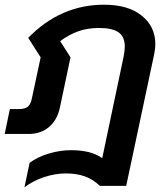

<svg xmlns="http://www.w3.org/2000/svg" viewBox="-30 -570 714 817"><path d="M96 123Q129 98 177.5 83.5Q226 69 272 69Q358 69 405 103L496 -329Q501 -356 501 -372Q501 -413 475 -432Q449 -451 391 -451Q343 -451 303.5 -437Q264 -423 226 -395L270 -326L225 -113Q214 -60 179 -30Q144 0 92 0H-10L12 -106H51Q77 -106 89 -116.5Q101 -127 106 -153L143 -326L90 -409Q228 -550 413 -550Q515 -550 573 -503.5Q631 -457 631 -382Q631 -364 626 -339L507 221H395Q366 193 331 180.5Q296 168 251 168Q205 168 158 183.5Q111 199 74 227Z"/></svg>

Font: Prompt Medium
Style: Italic
Weight: 500
Italic angle: -12°
Designer: Katatrad Team
Foundry: CadsonDemak
Version: Version 1.001